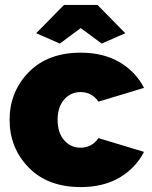

<svg xmlns="http://www.w3.org/2000/svg" viewBox="-20 -750 617 780"><path d="M127 -615 240 -730H376L489 -615L393 -573L308 -636L223 -573ZM308 10Q174 10 96.5 -69.5Q19 -149 19 -263Q19 -377 96.5 -456.5Q174 -536 308 -536Q400 -536 465.5 -497.5Q531 -459 565 -393L380 -337Q353 -376 307 -376Q267 -376 240.5 -345.5Q214 -315 214 -263Q214 -211 240.5 -180.5Q267 -150 307 -150Q353 -150 380 -189L565 -133Q531 -67 465.5 -28.5Q400 10 308 10Z"/></svg>

Font: Raleway-v4020 Black
Style: Regular
Weight: 900
Designer: Matt McInerney, Pablo Impallari, Rodrigo Fuenzalida
Foundry: Matt McInerney, Pablo Impallari, Rodrigo Fuenzalida
Version: Version 4.020;PS 004.020;hotconv 1.0.88;makeotf.lib2.5.64775